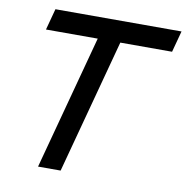

<svg xmlns="http://www.w3.org/2000/svg" viewBox="-80 -798 851 875"><g transform="rotate(10 345.0 -360.0)"><path d="M153 0H257.5L424.1 -621.5H663.6L690 -720H106.5L80.1 -621.5H319.6Z"/></g></svg>

Font: Manrope
Style: SemiBoldItalic
Weight: 600
Italic angle: -15°
Designer: Mikhail Sharanda
Foundry: Mikhail Sharanda
Version: Version 4.502;hotconv 1.0.109;makeotfexe 2.5.65596